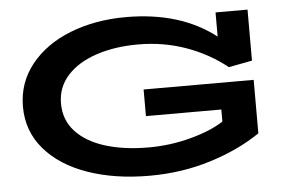

<svg xmlns="http://www.w3.org/2000/svg" viewBox="-51 -771 1269 855"><g transform="rotate(-5 584.0 -343.5)"><path d="M219 -342Q219 -268 266.5 -216.5Q314 -165 398 -139Q482 -113 591 -113Q688 -113 779.5 -137.5Q871 -162 928 -199V-253H591V-372H1083V-133Q988 -68 859 -27.5Q730 13 584 13Q430 13 308.5 -29.5Q187 -72 118 -152.5Q49 -233 49 -342Q49 -449 114 -530.5Q179 -612 291 -656Q403 -700 540 -700Q783 -700 940 -578V-686H1083V-458L978 -438Q898 -502 797.5 -538Q697 -574 583 -574Q480 -574 397 -546.5Q314 -519 266.5 -466.5Q219 -414 219 -342Z"/></g></svg>

Font: BioRhyme Expanded ExtraBold
Style: Regular
Weight: 800
Width: 7
Designer: Aoife Mooney
Foundry: Aoife Mooney Type
Version: Version 1.001